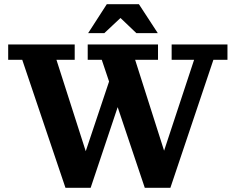

<svg xmlns="http://www.w3.org/2000/svg" viewBox="-20 -894 1123 915"><path d="M670 1 465 -609H398V-682H733V-609H624L790 -88H733L905 -609H798V-682H1064V-609H997L792 1ZM292 1 86 -609H19V-682H336V-609H249L416 -88H360L507 -527L549 -408L412 1ZM400 -736 489 -874H642L732 -736H630L522 -839H587L477 -736Z"/></svg>

Font: Montagu Slab 144pt SemiBold
Style: Regular
Weight: 600
Version: Version 1.000